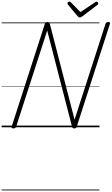

<svg xmlns="http://www.w3.org/2000/svg" viewBox="-20 -1558 1368 2351"><path d="M143 14Q115 14 122 -5L530 -1269Q534 -1279 540.5 -1283.5Q547 -1288 561 -1288Q574 -1288 580 -1284.5Q586 -1281 589 -1271L893 -93L1273 -1269Q1277 -1279 1284 -1283.5Q1291 -1288 1305 -1288Q1334 -1288 1327 -1269L919 -5Q916 5 909 9.5Q902 14 889 14Q877 14 871.5 10.5Q866 7 863 -3L558 -1184L177 -5Q173 5 166 9.5Q159 14 143 14ZM1161 -1538Q1170 -1538 1176.5 -1530.5Q1183 -1523 1183 -1516Q1183 -1510 1181 -1506.5Q1179 -1503 1174 -1499L987 -1357Q977 -1351 970.5 -1347.5Q964 -1344 956 -1344Q949 -1344 943.5 -1348Q938 -1352 931 -1359L812 -1501Q809 -1506 807.5 -1510Q806 -1514 806 -1517Q806 -1527 814.5 -1532.5Q823 -1538 830 -1538Q837 -1538 840.5 -1535Q844 -1532 849 -1528L965 -1410L1140 -1527Q1147 -1532 1151.5 -1535Q1156 -1538 1161 -1538ZM0 763H1198V773H0ZM0 -20H1198V0H0ZM0 -505H1198V-500H0ZM0 -1283H1198V-1273H0Z"/></svg>

Font: Playwrite NL Guides
Style: Regular
Weight: 400
Designer: Veronika Burian, José Scaglione
Foundry: TypeTogether
Version: Version 1.003